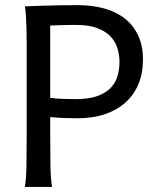

<svg xmlns="http://www.w3.org/2000/svg" viewBox="-20 -738 623 758"><path d="M178.2 -212.4Q178.2 -139.6 179.2 -84.2Q180.2 -28.8 185.5 0H78.1Q83.5 -29.3 84.5 -84.7Q85.4 -140.1 85.4 -212.4V-558.1Q85.4 -592.3 84.7 -621.8Q84 -651.4 82.5 -674.8Q81.1 -698.2 78.1 -712.9Q108.9 -713.9 143.1 -715.3Q172.4 -716.3 209.2 -717Q246.1 -717.8 285.6 -717.8Q344.7 -717.8 392.6 -704.3Q440.4 -690.9 474.1 -663.8Q507.8 -636.7 526.1 -596.4Q544.4 -556.2 544.4 -502.9Q544.4 -449.2 526.6 -406.2Q508.8 -363.3 475.3 -333.3Q441.9 -303.2 393.8 -287.1Q345.7 -271 285.6 -271Q258.8 -271 230.5 -272.2Q202.1 -273.4 178.2 -275.9ZM178.2 -351.6Q201.7 -348.6 226.1 -347.7Q250.5 -346.7 278.3 -346.7Q329.6 -346.7 363 -358.4Q396.5 -370.1 416.3 -390.4Q436 -410.6 443.8 -437.3Q451.7 -463.9 451.7 -493.2Q451.7 -522.5 443.1 -549.1Q434.6 -575.7 414.8 -595.7Q395 -615.7 362.3 -627.7Q329.6 -639.6 280.8 -639.6Q263.7 -639.6 250 -639.4Q236.3 -639.2 224.6 -638.9Q212.9 -638.7 201.7 -638.2Q190.4 -637.7 178.2 -637.2Z"/></svg>

Font: Andika APac
Style: Regular
Weight: 400
Designer: Victor Gaultney, Annie Olsen, Julie Remington, Don Collingsworth, Eric Hays, Becca Hirsbrunner
Foundry: SIL International
Version: Version 5.000